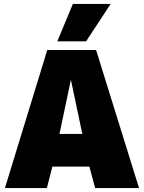

<svg xmlns="http://www.w3.org/2000/svg" viewBox="-20 -955 731 975"><path d="M5 0 220 -701H468L686 0H463L434 -109H246L218 0ZM282 -275H398L340 -550ZM271 -745 350 -935H542L417 -745Z"/></svg>

Font: Georama ExtraBold
Style: Regular
Weight: 800
Designer: Jean-Baptiste Levee
Foundry: Production Type
Version: Version 1.001